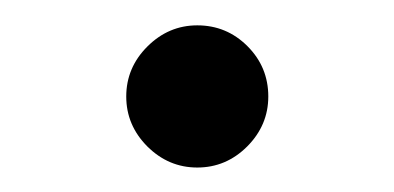

<svg xmlns="http://www.w3.org/2000/svg" viewBox="-20 -134 314 153"><path d="M137.2 -113.8Q160.6 -113.8 177.2 -97.2Q193.8 -80.6 193.8 -57.1Q193.8 -34.2 177 -17.3Q160.2 -0.5 137.2 -0.5Q114.3 -0.5 97.4 -17.3Q80.6 -34.2 80.6 -57.1Q80.6 -80.1 97.4 -96.9Q114.3 -113.8 137.2 -113.8Z"/></svg>

Font: Sahel Light FD
Style: Light-FD
Weight: 300
Foundry: Saber Rastikerdar (saber.rastikerdar@gmail.com)
Version: Version 3.3.0